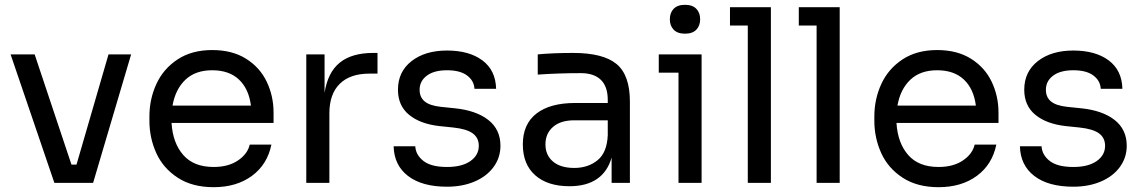

<svg xmlns="http://www.w3.org/2000/svg" viewBox="-20 -760 4750 798"><path d="M24 -534H124L277 -76H298L431 -534H525L367 0H206Z M601 -258V-276Q601 -348 630 -411Q659 -474 718 -513Q777 -552 862 -552Q945 -552 1002.5 -516Q1060 -480 1088.5 -420.5Q1117 -361 1117 -292V-249H693Q698 -166 741.5 -116Q785 -66 868 -66Q929 -66 969 -93Q1009 -120 1018 -159H1108Q1091 -76 1027 -29Q963 18 868 18Q779 18 718.5 -21.5Q658 -61 629.5 -124Q601 -187 601 -258ZM1023 -321Q1014 -391 973 -429.5Q932 -468 862 -468Q792 -468 750.5 -428.5Q709 -389 697 -321Z M1253 -534H1329V-374Q1342 -459 1392 -499.5Q1442 -540 1531 -540H1549V-454H1515Q1435 -454 1392 -411.5Q1349 -369 1349 -289V0H1253Z M1616 -152H1706Q1708 -116 1740 -91Q1772 -66 1838 -66Q1900 -66 1935 -90.5Q1970 -115 1970 -154Q1970 -187 1945 -205.5Q1920 -224 1864 -230L1806 -236Q1726 -245 1680 -283Q1634 -321 1634 -387Q1634 -462 1690.5 -506Q1747 -550 1838 -550Q1930 -550 1985 -509Q2040 -468 2042 -391H1952Q1950 -425 1921 -446.5Q1892 -468 1838 -468Q1784 -468 1754 -445.5Q1724 -423 1724 -387Q1724 -356 1745 -338.5Q1766 -321 1812 -316L1870 -310Q1959 -301 2009.5 -261.5Q2060 -222 2060 -154Q2060 -105 2031.5 -66Q2003 -27 1952.5 -5.5Q1902 16 1838 16Q1734 16 1676 -28.5Q1618 -73 1616 -152Z M2522 -105Q2505 -46 2461 -16Q2417 14 2347 14Q2256 14 2204.5 -31.5Q2153 -77 2153 -160Q2153 -244 2209.5 -288Q2266 -332 2371 -332H2506V-345Q2506 -400 2477.5 -428Q2449 -456 2394 -456Q2303 -456 2215 -450V-534Q2280 -540 2362 -540Q2487 -540 2542.5 -494Q2598 -448 2598 -338V0H2522ZM2367 -62Q2424 -62 2463.5 -94Q2503 -126 2506 -198V-260H2367Q2310 -260 2278.5 -232.5Q2247 -205 2247 -160Q2247 -115 2278.5 -88.5Q2310 -62 2367 -62Z M2800 -458H2718V-534H2896V0H2800ZM2764 -680Q2764 -707 2780 -723.5Q2796 -740 2827 -740Q2858 -740 2874 -723.5Q2890 -707 2890 -680Q2890 -653 2874 -636.5Q2858 -620 2827 -620Q2796 -620 2780 -636.5Q2764 -653 2764 -680Z M3088 -654H3014V-730H3184V0H3088Z M3374 -654H3300V-730H3470V0H3374Z M3614 -258V-276Q3614 -348 3643 -411Q3672 -474 3731 -513Q3790 -552 3875 -552Q3958 -552 4015.5 -516Q4073 -480 4101.5 -420.5Q4130 -361 4130 -292V-249H3706Q3711 -166 3754.5 -116Q3798 -66 3881 -66Q3942 -66 3982 -93Q4022 -120 4031 -159H4121Q4104 -76 4040 -29Q3976 18 3881 18Q3792 18 3731.5 -21.5Q3671 -61 3642.5 -124Q3614 -187 3614 -258ZM4036 -321Q4027 -391 3986 -429.5Q3945 -468 3875 -468Q3805 -468 3763.5 -428.5Q3722 -389 3710 -321Z M4219 -152H4309Q4311 -116 4343 -91Q4375 -66 4441 -66Q4503 -66 4538 -90.5Q4573 -115 4573 -154Q4573 -187 4548 -205.5Q4523 -224 4467 -230L4409 -236Q4329 -245 4283 -283Q4237 -321 4237 -387Q4237 -462 4293.5 -506Q4350 -550 4441 -550Q4533 -550 4588 -509Q4643 -468 4645 -391H4555Q4553 -425 4524 -446.5Q4495 -468 4441 -468Q4387 -468 4357 -445.5Q4327 -423 4327 -387Q4327 -356 4348 -338.5Q4369 -321 4415 -316L4473 -310Q4562 -301 4612.5 -261.5Q4663 -222 4663 -154Q4663 -105 4634.5 -66Q4606 -27 4555.5 -5.5Q4505 16 4441 16Q4337 16 4279 -28.5Q4221 -73 4219 -152Z"/></svg>

Font: Sora-SIA
Style: Regular
Weight: 400
Designer: Jonathan Barnbrook, Julián Moncada
Foundry: Barnbrook Fonts
Version: Version 2.000